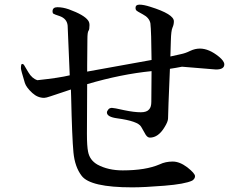

<svg xmlns="http://www.w3.org/2000/svg" viewBox="-20 -803 1040 826"><path d="M355 -522 356 -633Q356 -665 361 -671Q365 -676 365 -695Q365 -707 359 -715Q342 -739 276 -763Q250 -772 227 -772Q206 -772 206 -754Q206 -746 210 -744Q214 -741 236 -734Q268 -723 271 -693L280 -479Q235 -468 141 -458Q118 -465 102 -492Q86 -520 83 -524Q80 -528 75 -528Q70 -528 70 -509Q70 -502 87 -446Q93 -427 119 -403Q142 -382 170 -382Q178 -382 198 -389Q201 -390 231 -400L285 -418L286 -389Q290 -209 296 -147Q302 -85 331 -47Q368 3 549 3Q600 3 687 -4Q775 -11 807 -26Q819 -34 819 -45Q819 -57 786 -83Q753 -108 723 -108Q692 -108 667 -96Q607 -70 508 -70Q445 -70 399 -95Q366 -114 359 -150Q354 -174 354 -227V-228Q354 -243 355 -441Q501 -484 632 -497Q631 -432 631 -366V-365Q631 -343 622 -333Q612 -320 586 -320Q557 -320 514 -329Q470 -339 461 -339Q450 -338 446 -332Q440 -325 440 -319Q440 -300 484 -294Q573 -282 587 -258Q599 -236 607 -223Q615 -211 625 -211Q661 -211 688 -256Q703 -280 703 -294Q703 -318 711 -507Q738 -511 763 -516L909 -504Q945 -504 945 -526Q945 -540 922 -559Q879 -594 840 -594Q819 -594 798 -584Q778 -574 758 -570Q738 -566 713 -560Q714 -589 715 -627Q716 -671 722 -684Q728 -697 728 -711Q729 -742 626 -774Q598 -783 580 -783Q563 -783 563 -769Q563 -765 565 -760Q568 -755 595 -741Q622 -727 627 -703Q631 -668 632 -545L355 -495Z"/></svg>

Font: Sawarabi Mincho
Style: Regular
Weight: 400
Version: Version 1.082; ttfautohint (v1.8.4.7-5d5b)